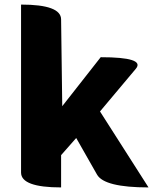

<svg xmlns="http://www.w3.org/2000/svg" viewBox="-20 -819 674 839"><path d="M247 0Q72 0 72 -65V-799Q247 -799 247 -734L252 -355L420 -569Q615 -569 574 -519L417 -332L629 0Q436 0 404 -56L313 -216L247 -141V0Z"/></svg>

Font: Swei Half Moon CJK SC
Style: Black
Weight: 900
Version: Version 2.071